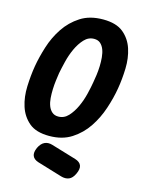

<svg xmlns="http://www.w3.org/2000/svg" viewBox="-139 -826 879 1138"><g transform="rotate(15 300.0 -256.5)"><path d="M240 -115Q276 -115 301.5 -142.5Q327 -170 345 -209Q363 -248 373.5 -291Q384 -334 389 -365Q393 -386 396.5 -412.5Q400 -439 401 -466.5Q402 -494 399.5 -521Q397 -548 389 -568.5Q381 -589 366.5 -602Q352 -615 328 -615Q293 -615 267.5 -587.5Q242 -560 224 -521Q206 -482 195.5 -439Q185 -396 179 -365Q176 -345 172.5 -318.5Q169 -292 168 -264Q167 -236 169 -209.5Q171 -183 179 -162Q187 -141 202 -128Q217 -115 240 -115ZM218 10Q137 10 94 -26.5Q51 -63 33 -119Q15 -175 17.5 -241.5Q20 -308 30 -368Q40 -426 60.5 -491Q81 -556 118 -611.5Q155 -667 211.5 -703.5Q268 -740 350 -740Q431 -740 474.5 -704Q518 -668 536 -612.5Q554 -557 552 -492Q550 -427 540 -368Q530 -308 508 -241.5Q486 -175 448.5 -119Q411 -63 354.5 -26.5Q298 10 218 10ZM197 177Q169 168 161 148Q153 128 167 97Q181 68 202 58Q223 48 250 56L403 102Q432 111 440 131Q448 151 433 183Q419 214 397.5 222.5Q376 231 349 223Z"/></g></svg>

Font: Maple Mono NL ExtraBold
Style: Italic
Weight: 800
Italic angle: -10°
Monospace: yes
Designer: subframe7536
Version: Version 7.000